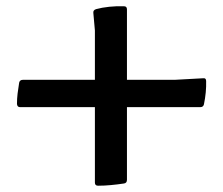

<svg xmlns="http://www.w3.org/2000/svg" viewBox="-20 -588 710 611"><path d="M41 -325Q43 -334 53 -334H282V-491L277 -547Q276 -556 286 -559Q304 -564 328 -566.5Q352 -569 375 -568Q384 -568 384 -558V-334H536L627 -339Q636 -340 636 -330Q637 -295 629 -256Q627 -247 617 -247H384V-16Q384 -5 374 -4Q354 -1 333 1Q312 3 292 3Q282 3 282 -7V-247H44Q35 -247 34 -257Q34 -274 36 -290.5Q38 -307 41 -325Z"/></svg>

Font: Hahmlet
Style: Bold
Weight: 700
Designer: Minjoo Ham & Mark Frömberg
Foundry: hypertype
Version: Version 1.002; ttfautohint (v1.8.3)